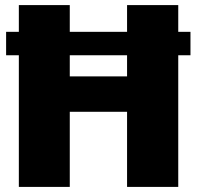

<svg xmlns="http://www.w3.org/2000/svg" viewBox="-20 -709 773 754"><path d="M54 -689H254V-584H479V-689H680V-584H728V-492H680V25H479V-270H254V25H54V-492H4V-584H54ZM254 -492V-409H479V-492Z"/></svg>

Font: Gmarket Sans TTF Bold
Style: Regular
Weight: 700
Designer: Creative Director : Sungho Lee; Art Director : Kiwoong Choi; Project Manager : Sori Yang, Jongwook Yoon; Font Designer :
Foundry: Sandoll Inc.
Version: Version 1.000;hotconv 1.0.109;makeotfexe 2.5.65596